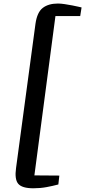

<svg xmlns="http://www.w3.org/2000/svg" viewBox="-20 -874 470 1058"><path d="M164 163.5Q101.5 163.5 80.5 138.8Q59.5 114 68.5 51.5L175.5 -743Q184.5 -806.5 215.8 -830.5Q247 -854.5 299 -854.5Q315.5 -854.5 337 -851.2Q358.5 -848 378.8 -844Q399 -840 413 -836.8Q427 -833.5 429.5 -833L422 -785.5H285.5L169.5 92.5L307 93.5L301.5 142.5Q269.5 151 235.8 157.2Q202 163.5 164 163.5Z"/></svg>

Font: Merriweather 24pt SemiBold
Style: Italic
Weight: 600
Italic angle: -7.8°
Version: Version 2.101